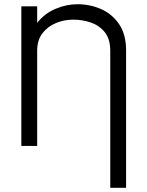

<svg xmlns="http://www.w3.org/2000/svg" viewBox="-20 -691 698 909"><path d="M81 0V-661H156V-583Q192 -628 243.5 -649.5Q295 -671 347 -671Q406 -671 458.5 -648Q511 -625 544 -576.5Q577 -528 577 -452V198H502V-450Q502 -506 476.5 -538Q451 -570 411 -584Q371 -598 327 -598Q284 -598 245 -582Q206 -566 181 -533.5Q156 -501 156 -452V0Z"/></svg>

Font: Questrial
Style: Regular
Weight: 400
Designer: Joe Prince, Laura Meseguer
Foundry: Joe Prince, Laura Meseguer
Version: Version 2.000; ttfautohint (v1.8.3)